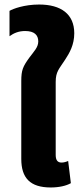

<svg xmlns="http://www.w3.org/2000/svg" viewBox="-20 -819 351 848"><path d="M204 9C240 9 272 2 293 -10L281 -108C272 -104 261 -101 252 -101C234 -101 226 -112 226 -135V-457C226 -503 241 -514 268 -556C287 -585 308 -621 308 -672C308 -757 249 -799 153 -799C87 -799 37 -780 22 -771V-659C41 -673 63 -682 91 -682C132 -682 149 -664 149 -636C149 -610 130 -592 110 -565C81 -525 74 -509 74 -461V-117C74 -33 113 9 204 9Z"/></svg>

Font: Noto Sans Thai UI Cond ExtBd
Style: Regular
Weight: 800
Width: 3
Designer: Monotype Design Team
Foundry: Monotype Imaging Inc.
Version: Version 2.000